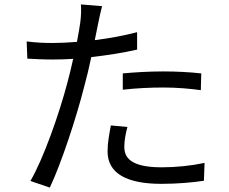

<svg xmlns="http://www.w3.org/2000/svg" viewBox="-20 -815 1040 871"><path d="M537 -482V-408C599 -415 660 -418 723 -418C781 -418 840 -413 891 -406L893 -482C839 -488 779 -491 720 -491C656 -491 590 -487 537 -482ZM558 -239 483 -246C475 -204 468 -167 468 -128C468 -29 554 19 712 19C785 19 851 13 905 5L908 -76C847 -63 778 -56 713 -56C570 -56 544 -102 544 -149C544 -175 549 -206 558 -239ZM221 -620C185 -620 149 -621 101 -627L104 -549C140 -547 176 -545 220 -545C248 -545 279 -546 312 -548C304 -512 295 -474 286 -441C249 -300 178 -97 118 6L206 36C258 -74 326 -280 362 -422C374 -466 385 -512 394 -556C464 -564 537 -575 602 -590V-669C541 -653 475 -641 410 -633L425 -707C429 -727 437 -765 443 -787L347 -795C349 -774 348 -740 344 -712C341 -692 336 -660 329 -625C290 -622 254 -620 221 -620Z"/></svg>

Font: Noto Sans CJK JP
Style: Regular
Weight: 400
Designer: Ryoko NISHIZUKA 西塚涼子 (kana, bopomofo & ideographs); Paul D. Hunt (Latin, Greek & Cyrillic); Sandoll Communications 산돌커뮤니
Foundry: Adobe
Version: Version 2.004;hotconv 1.0.118;makeotfexe 2.5.65603